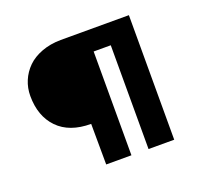

<svg xmlns="http://www.w3.org/2000/svg" viewBox="-79 -478 590 565"><g transform="rotate(-20 215.5 -195.0)"><path d="M242.7 0V-325H296.3V0H376.7V-390H163Q130 -389.7 103 -379.5Q76 -369.3 58.7 -352.2Q41.3 -335 32 -312.8Q22.7 -290.7 22.7 -265.7Q22.7 -202.3 59 -164.8Q95.3 -127.3 163 -127.3L163.7 0Z"/></g></svg>

Font: Jomhuria
Style: Regular
Weight: 400
Designer: Arabic design by Kourosh Beigpour, Latin design by Eben Sorkin, engineering by Lasse Fister and Khaled Hosney
Version: Version 1.0000